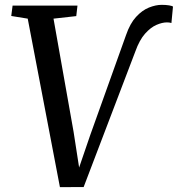

<svg xmlns="http://www.w3.org/2000/svg" viewBox="-20 -766 734 793"><path d="M227.5 7 94.5 -689 26.5 -700 32 -743H300L295 -699.5L201 -689L284 -221L314 -27.5L291.5 -29.5L353 -209L500.5 -621Q517 -669 542 -696.2Q567 -723.5 595.2 -734.8Q623.5 -746 647.5 -746Q665.5 -746 678.5 -743.8Q691.5 -741.5 694.5 -739L688 -671Q683.5 -672.5 678.8 -673Q674 -673.5 669 -673.5Q650 -673.5 626.2 -663.2Q602.5 -653 579.2 -627Q556 -601 539 -553.5L325.5 6.5Z"/></svg>

Font: Merriweather 20pt
Style: Italic
Weight: 400
Italic angle: -7.8°
Version: Version 2.101